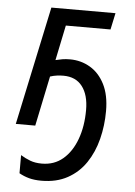

<svg xmlns="http://www.w3.org/2000/svg" viewBox="-55 -578 608 865"><g transform="rotate(5 249.0 -145.5)"><path d="M165 245Q133 245 109 238.5Q85 232 64 220V138Q85 151 107.5 159.5Q130 168 160 168Q216 168 255.5 134.5Q295 101 316.5 42.5Q338 -16 338 -90Q338 -158 308.5 -196.5Q279 -235 223 -235Q208 -235 193 -233Q178 -231 163 -226L116 0H28L142 -536H432L416 -461H214L181 -302Q197 -306 212 -308.5Q227 -311 246 -311Q296 -311 337.5 -286.5Q379 -262 403.5 -213.5Q428 -165 428 -93Q428 -27 412.5 34Q397 95 365 142.5Q333 190 283 217.5Q233 245 165 245Z"/></g></svg>

Font: Manna Sans
Style: Italic
Weight: 400
Italic angle: -12°
Designer: Monotype Design Team
Foundry: Monotype Imaging Inc.
Version: Version 2.001.1; ttfautohint (v1.8.2)